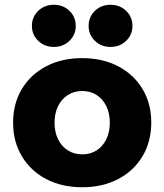

<svg xmlns="http://www.w3.org/2000/svg" viewBox="-20 -770 690 806"><path d="M325 16Q239 16 173.5 -18.5Q108 -53 71.5 -114.5Q35 -176 35 -255Q35 -335 71.5 -396Q108 -457 173.5 -491.5Q239 -526 325 -526Q411 -526 476.5 -491.5Q542 -457 578.5 -396Q615 -335 615 -256Q615 -176 578.5 -114.5Q542 -53 476.5 -18.5Q411 16 325 16ZM325 -122Q360 -122 386 -139Q412 -156 426.5 -186Q441 -216 441 -255Q441 -294 426.5 -324Q412 -354 386 -371Q360 -388 325 -388Q291 -388 264.5 -371Q238 -354 223.5 -324Q209 -294 209 -255Q209 -216 223.5 -186Q238 -156 264.5 -139Q291 -122 325 -122ZM444 -573Q405 -573 378.5 -598.5Q352 -624 352 -661Q352 -699 378.5 -724.5Q405 -750 444 -750Q483 -750 509.5 -724.5Q536 -699 536 -661Q536 -624 509.5 -598.5Q483 -573 444 -573ZM206 -573Q167 -573 140.5 -598.5Q114 -624 114 -661Q114 -699 140.5 -724.5Q167 -750 206 -750Q245 -750 271.5 -724.5Q298 -699 298 -661Q298 -624 271.5 -598.5Q245 -573 206 -573Z"/></svg>

Font: Wix Madefor Display ExtraBold
Style: Regular
Weight: 800
Designer: Dalton Maag Ltd
Foundry: Dalton Maag Ltd
Version: Version 3.100